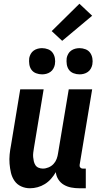

<svg xmlns="http://www.w3.org/2000/svg" viewBox="-20 -997 540 1025"><path d="M140 8Q115 8 93 -2Q71 -12 57.5 -31.5Q44 -51 38.5 -74.5Q33 -98 31 -123Q29 -148 31.5 -173Q34 -198 39 -223L88 -520H213L161 -206Q159 -194 157.5 -182Q156 -170 157 -158.5Q158 -147 160.5 -136Q163 -125 169 -115.5Q175 -106 186 -101.5Q197 -97 209 -97Q224 -97 239.5 -103.5Q255 -110 266 -122Q277 -134 282.5 -149Q288 -164 290 -179L347 -520H472L405 -116Q404 -108 409 -102.5Q414 -97 421 -97H438V8H403Q381 8 360 4Q339 0 321 -10.5Q303 -21 291.5 -39Q280 -57 278 -78Q267 -59 252.5 -42.5Q238 -26 219.5 -14.5Q201 -3 180.5 2.5Q160 8 140 8ZM405 -600Q388 -600 372.5 -606Q357 -612 348 -624.5Q339 -637 336.5 -653.5Q334 -670 336 -687Q338 -698 344 -709Q350 -720 360 -727Q370 -734 381.5 -737Q393 -740 404 -740Q421 -740 436.5 -734Q452 -728 461 -715.5Q470 -703 473 -686.5Q476 -670 473 -653Q471 -642 465 -631Q459 -620 449 -613Q439 -606 427.5 -603Q416 -600 405 -600ZM205 -600Q188 -600 172.5 -606Q157 -612 148 -624.5Q139 -637 136.5 -653.5Q134 -670 136 -687Q138 -698 144 -709Q150 -720 160 -727Q170 -734 181.5 -737Q193 -740 204 -740Q221 -740 236.5 -734Q252 -728 261 -715.5Q270 -703 273 -686.5Q276 -670 273 -653Q271 -642 265 -631Q259 -620 249 -613Q239 -606 227.5 -603Q216 -600 205 -600ZM312 -779 256 -831 404 -977 472 -913Z"/></svg>

Font: Iosevka Curly Extrabold
Style: Italic
Weight: 800
Italic angle: -9°
Monospace: yes
Designer: Belleve Invis
Foundry: Belleve Invis
Version: Version 22.1.2; ttfautohint (v1.8.4)